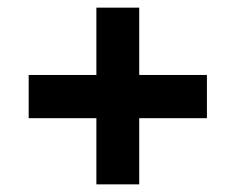

<svg xmlns="http://www.w3.org/2000/svg" viewBox="-20 -556 617 502"><path d="M232 -247H55V-360H232V-536H344V-360H521V-247H344V-74H232Z"/></svg>

Font: Noto Sans Syriac ExtraBold
Style: Regular
Weight: 800
Designer: Patrick Giasson and the Monotype Design Team
Foundry: Monotype Imaging Inc.
Version: Version 3.000; ttfautohint (v1.8.4.7-5d5b)